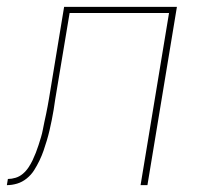

<svg xmlns="http://www.w3.org/2000/svg" viewBox="-58 -540 578 560"><path d="M-38 0 -35 -18Q-24 -18 -12.5 -21.5Q-1 -25 8.5 -33Q18 -41 25 -51.5Q32 -62 37 -72.5Q42 -83 46.5 -94.5Q51 -106 54.5 -117Q58 -128 61.5 -139.5Q65 -151 67 -162Q69 -173 71.5 -184.5Q74 -196 76.5 -207.5Q79 -219 81 -230.5Q83 -242 85 -253L129 -520H458L372 0H352L435 -502H145L103 -250Q101 -235 98.5 -220Q96 -205 93 -190Q90 -175 86.5 -160Q83 -145 78.5 -130Q74 -115 69 -100.5Q64 -86 57 -71.5Q50 -57 41.5 -43.5Q33 -30 20 -19.5Q7 -9 -8 -4.5Q-23 0 -38 0Z"/></svg>

Font: Iosevka Thin Oblique
Style: Regular
Weight: 100
Italic angle: -9°
Monospace: yes
Designer: Belleve Invis
Foundry: Belleve Invis
Version: Version 32.5.0; ttfautohint (v1.8.4)